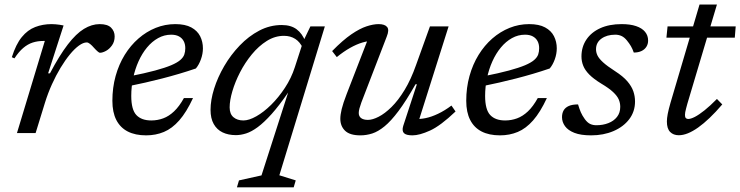

<svg xmlns="http://www.w3.org/2000/svg" viewBox="-20 -585 3254 844"><path d="M177 -405Q175.5 -405 174 -405Q172.5 -405 171 -405Q145.5 -405 123.8 -398Q102 -391 82.2 -374.2Q62.5 -357.5 43.5 -328.5L32 -333.5Q50 -390.5 75.8 -422Q101.5 -453.5 134.8 -466.2Q168 -479 206.5 -479Q215.5 -479 224.2 -478.2Q233 -477.5 242 -476.2Q251 -475 259.5 -473L191.5 -262.5H199.5Q241.5 -342 278 -389.5Q314.5 -437 349 -458Q383.5 -479 418 -479Q453 -479 468.5 -463.2Q484 -447.5 484 -425Q484 -402 472.5 -385.8Q461 -369.5 445.8 -361.2Q430.5 -353 419 -353Q416 -353 409 -359Q402 -365 393 -375Q384.5 -385 376 -391.8Q367.5 -398.5 361.5 -398.5Q346 -398.5 326.8 -384.5Q307.5 -370.5 287 -345.5Q266.5 -320.5 246.2 -287Q226 -253.5 208.2 -214.2Q190.5 -175 177.5 -133L136.5 0H54.5Z M732.5 -432.5Q702 -432.5 675 -417.5Q648 -402.5 626.2 -376.2Q604.5 -350 589 -315.5Q573.5 -281 565.2 -242Q557 -203 557 -163.5Q557 -103 579.5 -79.2Q602 -55.5 645 -55.5Q672.5 -55.5 697.5 -64.8Q722.5 -74 745.2 -95.5Q768 -117 788.5 -154H828.5Q799.5 -91.5 768 -55.8Q736.5 -20 700.5 -5Q664.5 10 622.5 10Q574.5 10 541.5 -7Q508.5 -24 491.2 -57.8Q474 -91.5 474 -142Q474 -199.5 488.2 -250.8Q502.5 -302 528.2 -343.8Q554 -385.5 588.8 -415.8Q623.5 -446 664.5 -462.5Q705.5 -479 750.5 -479Q794 -479 820.8 -464.5Q847.5 -450 859.8 -425.8Q872 -401.5 872 -372.5Q872 -348.5 863.2 -324.2Q854.5 -300 841 -284Q804.5 -271.5 767.2 -260.5Q730 -249.5 693 -240Q656 -230.5 619.8 -222.2Q583.5 -214 549 -207L551.5 -250Q617.5 -263 661.8 -275Q706 -287 732.5 -298.2Q759 -309.5 772.5 -321.2Q786 -333 790.2 -345.5Q794.5 -358 794.5 -373Q794.5 -391 787.5 -404.2Q780.5 -417.5 766.8 -425Q753 -432.5 732.5 -432.5Z M1129.5 186 1247 -179.5H1247.5Q1207 -120.5 1173.8 -83.5Q1140.5 -46.5 1113 -26.2Q1085.5 -6 1062 1.5Q1038.5 9 1017 9Q983.5 9 958.5 -3Q933.5 -15 919.5 -39.8Q905.5 -64.5 905.5 -102Q905.5 -145 921.2 -195.2Q937 -245.5 965.8 -294.8Q994.5 -344 1033.8 -385Q1073 -426 1119.8 -450.5Q1166.5 -475 1218.5 -475Q1259 -475 1284 -456.2Q1309 -437.5 1322.5 -402L1311.5 -373Q1299 -400.5 1277.8 -414Q1256.5 -427.5 1228.5 -427.5Q1188.5 -427.5 1152.8 -405Q1117 -382.5 1087 -346Q1057 -309.5 1035.2 -267.2Q1013.5 -225 1001.5 -184.2Q989.5 -143.5 989.5 -113Q989.5 -84 1006.2 -69.8Q1023 -55.5 1050 -55.5Q1074.5 -55.5 1106.8 -73.8Q1139 -92 1171.8 -124.2Q1204.5 -156.5 1232.5 -199Q1260.5 -241.5 1276 -289.5L1313 -403.5L1344.5 -469H1408L1208 185.5L1280 208L1271 238.5H1021.5L1030.5 208Z M1752.5 -31.5 1812.5 -214.5H1806.5Q1765.5 -142 1732 -97.2Q1698.5 -52.5 1670.2 -29.5Q1642 -6.5 1616.2 1.8Q1590.5 10 1564 10Q1518 10 1497 -10.2Q1476 -30.5 1476 -63Q1476 -80.5 1482 -105.5Q1488 -130.5 1504 -172L1604 -430L1618 -404.5Q1598 -405.5 1572.8 -398Q1547.5 -390.5 1519 -374.5Q1490.5 -358.5 1460.5 -334L1440 -360.5Q1487 -408.5 1524.2 -434Q1561.5 -459.5 1591.2 -469.2Q1621 -479 1644.5 -479Q1671.5 -479 1681.8 -466.2Q1692 -453.5 1680 -424L1568.5 -134.5Q1563.5 -120.5 1560.2 -108.8Q1557 -97 1557 -88.5Q1557 -73.5 1567.5 -65.8Q1578 -58 1597.5 -58Q1617.5 -58 1644.5 -71.8Q1671.5 -85.5 1701 -114.5Q1730.5 -143.5 1758.5 -189.5Q1786.5 -235.5 1809 -299.5L1870 -469H1952L1816 -39L1805.5 -62.5Q1825.5 -60.5 1851 -65.8Q1876.5 -71 1905.5 -84.8Q1934.5 -98.5 1964.5 -121L1982.5 -95Q1916.5 -32 1870.2 -11Q1824 10 1793 10Q1765 10 1755.5 0Q1746 -10 1752.5 -31.5Z M2288 -432.5Q2257.5 -432.5 2230.5 -417.5Q2203.5 -402.5 2181.8 -376.2Q2160 -350 2144.5 -315.5Q2129 -281 2120.8 -242Q2112.5 -203 2112.5 -163.5Q2112.5 -103 2135 -79.2Q2157.5 -55.5 2200.5 -55.5Q2228 -55.5 2253 -64.8Q2278 -74 2300.8 -95.5Q2323.5 -117 2344 -154H2384Q2355 -91.5 2323.5 -55.8Q2292 -20 2256 -5Q2220 10 2178 10Q2130 10 2097 -7Q2064 -24 2046.8 -57.8Q2029.5 -91.5 2029.5 -142Q2029.5 -199.5 2043.8 -250.8Q2058 -302 2083.8 -343.8Q2109.5 -385.5 2144.2 -415.8Q2179 -446 2220 -462.5Q2261 -479 2306 -479Q2349.5 -479 2376.2 -464.5Q2403 -450 2415.2 -425.8Q2427.5 -401.5 2427.5 -372.5Q2427.5 -348.5 2418.8 -324.2Q2410 -300 2396.5 -284Q2360 -271.5 2322.8 -260.5Q2285.5 -249.5 2248.5 -240Q2211.5 -230.5 2175.2 -222.2Q2139 -214 2104.5 -207L2107 -250Q2173 -263 2217.2 -275Q2261.5 -287 2288 -298.2Q2314.5 -309.5 2328 -321.2Q2341.5 -333 2345.8 -345.5Q2350 -358 2350 -373Q2350 -391 2343 -404.2Q2336 -417.5 2322.2 -425Q2308.5 -432.5 2288 -432.5Z M2521 -126Q2527 -106 2533.2 -91.5Q2539.5 -77 2551 -61Q2562.5 -45.5 2574.5 -40Q2586.5 -34.5 2601.5 -34.5Q2630.5 -34.5 2654.2 -43.8Q2678 -53 2692.2 -71Q2706.5 -89 2706.5 -115.5Q2706.5 -132.5 2699.8 -148Q2693 -163.5 2675.2 -180.2Q2657.5 -197 2623 -217.5Q2589.5 -238 2570.5 -257.2Q2551.5 -276.5 2543.8 -296Q2536 -315.5 2536 -337Q2536 -378.5 2557.5 -410.8Q2579 -443 2618.5 -461Q2658 -479 2712.5 -479Q2750.5 -479 2776.2 -470.2Q2802 -461.5 2815.5 -445.2Q2829 -429 2829 -406.5Q2829 -391.5 2821.5 -379.5Q2814 -367.5 2800 -360.8Q2786 -354 2766 -354Q2760.5 -370 2753.5 -382Q2746.5 -394 2735.5 -407.5Q2724.5 -421 2712 -426.8Q2699.5 -432.5 2684.5 -432.5Q2647.5 -432.5 2623.8 -415.2Q2600 -398 2600 -368.5Q2600 -354.5 2606.5 -341Q2613 -327.5 2631 -311Q2649 -294.5 2684 -272Q2719 -249.5 2737.8 -227.5Q2756.5 -205.5 2764 -183.8Q2771.5 -162 2771.5 -139Q2771.5 -94.5 2746 -61Q2720.5 -27.5 2676.8 -8.8Q2633 10 2578.5 10Q2533 10 2505 -1Q2477 -12 2463.8 -30.2Q2450.5 -48.5 2450.5 -70Q2450.5 -87 2457.5 -99.5Q2464.5 -112 2480 -119Q2495.5 -126 2521 -126Z M2909.5 -419.5 2914.5 -469H3214L3210 -419.5ZM3001.5 -129Q2998.5 -118 2996 -108.5Q2993.5 -99 2992.2 -92Q2991 -85 2991 -80Q2991 -70 2994.8 -66Q2998.5 -62 3005.5 -62Q3016.5 -62 3034.5 -71.2Q3052.5 -80.5 3077 -100Q3101.5 -119.5 3131.5 -150L3155 -126Q3126 -92 3099.5 -66.8Q3073 -41.5 3049 -24.5Q3025 -7.5 3003.8 1Q2982.5 9.5 2964 9.5Q2940 9.5 2925.8 -5Q2911.5 -19.5 2911.5 -51Q2911.5 -64.5 2915.2 -84.2Q2919 -104 2927.5 -133.5L3055 -565H3131.5Z"/></svg>

Font: Newsreader 12pt
Style: Italic
Weight: 400
Italic angle: -17°
Version: Version 1.003